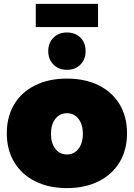

<svg xmlns="http://www.w3.org/2000/svg" viewBox="-20 -959 687 987"><path d="M324 -555Q417 -555 487 -520.5Q557 -486 595 -422.5Q633 -359 633 -274Q633 -189 595 -125.5Q557 -62 487 -27Q417 8 324 8Q231 8 161 -27Q91 -62 53 -125.5Q15 -189 15 -274Q15 -359 53 -422.5Q91 -486 161 -520.5Q231 -555 324 -555ZM324 -377Q287 -377 264.5 -348Q242 -319 242 -271Q242 -223 264.5 -194Q287 -165 324 -165Q361 -165 383.5 -194Q406 -223 406 -271Q406 -319 383.5 -348Q361 -377 324 -377ZM420 -696Q420 -654 393.5 -627Q367 -600 324 -600Q282 -600 255 -627Q228 -654 228 -696Q228 -739 255 -765.5Q282 -792 324 -792Q367 -792 393.5 -765.5Q420 -739 420 -696ZM164 -939H484V-820H164Z"/></svg>

Font: Argentum Sans Black
Style: Regular
Weight: 900
Designer: Julieta Ulanovsky (Modified by Cristiano Sobral)
Foundry: Julieta Ulanovsky
Version: Version 1.000; ttfautohint (v1.5.65-e2d9)